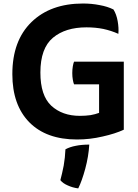

<svg xmlns="http://www.w3.org/2000/svg" viewBox="-20 -754 768 1070"><path d="M669.9 -31.2Q669.9 -126 669.9 -410.2Q600.6 -410.2 392.6 -410.2Q388.7 -401.4 385.7 -383.8Q382.8 -366.2 382.8 -346.7Q382.8 -327.1 385.7 -310.5Q388.7 -293 392.6 -284.2Q439.5 -284.2 532.2 -284.2Q532.2 -244.1 532.2 -125Q511.7 -117.2 484.4 -112.3Q456.1 -108.4 424.8 -108.4Q327.1 -108.4 265.6 -165Q205.1 -221.7 205.1 -349.6Q205.1 -485.4 275.4 -543.9Q344.7 -601.6 461.9 -601.6Q511.7 -601.6 555.7 -592.8Q600.6 -583 639.6 -565.4Q642.6 -597.7 635.7 -636.7Q628.9 -674.8 612.3 -701.2Q579.1 -717.8 535.2 -725.6Q491.2 -734.4 442.4 -734.4Q261.7 -734.4 155.3 -630.9Q48.8 -527.3 48.8 -340.8Q48.8 -168.9 143.6 -72.3Q238.3 23.4 409.2 23.4Q481.4 23.4 551.8 6.8Q622.1 -8.8 669.9 -31.2ZM344.7 78.1Q342.8 124 335 168.9Q326.2 213.9 316.4 250Q330.1 267.6 357.4 279.3Q384.8 292 416 295.9Q436.5 254.9 455.1 186.5Q473.6 118.2 477.5 51.8Q434.6 51.8 402.3 58.6Q370.1 64.5 344.7 78.1Z"/></svg>

Font: cl
Style: Bold
Weight: 400
Designer: Mitja Miklavcic
Version: Version 7.504; 2011; Build 1021